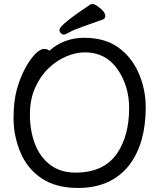

<svg xmlns="http://www.w3.org/2000/svg" viewBox="-20 -906 785 950"><path d="M354 -52Q495 -52 560 -148Q619 -236 619 -371Q619 -481 561 -564Q503 -647 399 -647Q357 -647 309.5 -627.5Q262 -608 221 -569Q180 -530 154 -472.5Q128 -415 128 -338Q128 -260 152.5 -195Q177 -130 227.5 -91Q278 -52 354 -52ZM366 24Q257 24 186 -23.5Q115 -71 81 -152.5Q47 -234 47 -320Q47 -405 63.5 -464Q80 -523 104.5 -568Q129 -613 154 -638.5Q179 -664 198 -664Q216 -664 224 -655Q297 -719 397 -719Q497 -719 563.5 -672.5Q630 -626 665.5 -545.5Q701 -465 701 -375Q701 -198 621 -91Q532 24 366 24ZM274 -758Q274 -782 427 -884Q431 -886 439 -886Q448 -886 463 -875Q501 -849 501 -826Q501 -815 490 -810Q441 -792 393 -775.5Q345 -759 324.5 -747Q304 -735 296 -735Q288 -735 281 -742Q274 -749 274 -758Z"/></svg>

Font: LXGW WenKai Lite Medium
Style: Regular
Weight: 500
Designer: LXGW / Fontworks Inc.
Foundry: LXGW / Fontworks Inc.
Version: Version 1.511; March 25, 2025